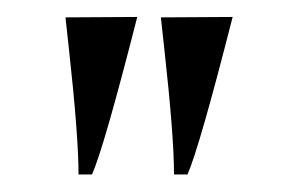

<svg xmlns="http://www.w3.org/2000/svg" viewBox="-20 -712 330 222"><path d="M196.8 -510.3H181.2Q181.2 -554.7 169.9 -656.2L166 -691.9L249 -692.4Q210.4 -541 196.8 -510.3ZM86.4 -510.3H70.8Q70.8 -554.7 59.6 -656.2L55.7 -691.9L138.7 -692.4Q100.1 -541 86.4 -510.3Z"/></svg>

Font: Niconne
Style: Regular
Weight: 400
Designer: Vernon Adams
Foundry: Vernon Adams
Version: Version 1.002